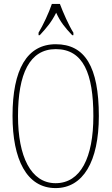

<svg xmlns="http://www.w3.org/2000/svg" viewBox="-20 -951 570 981"><path d="M177 -784V-771H183C219 -810 243 -838 267 -886C289 -838 312 -810 349 -771H355V-784C331 -822 303 -886 286 -931H245C230 -886 200 -822 177 -784ZM264 10C404 10 485 -125 485 -358C485 -610 414 -725 265 -725C118 -725 44 -596 44 -359C44 -137 116 10 264 10ZM264 -15C137 -15 72 -153 72 -358C72 -574 131 -700 265 -700C406 -700 457 -574 457 -358C457 -146 392 -15 264 -15Z"/></svg>

Font: Noto Serif ExtraCondensed Thin
Style: Regular
Weight: 100
Width: 2
Designer: Monotype Design Team
Foundry: Monotype Imaging Inc.
Version: Version 2.013